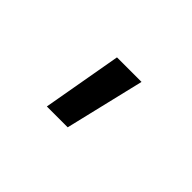

<svg xmlns="http://www.w3.org/2000/svg" viewBox="-49 -342 697 697"><g transform="rotate(45 300.0 7.0)"><path d="M200 160 254 -146H380L307 160Z"/></g></svg>

Font: JetBrains Mono NL SemiBold
Style: Regular
Weight: 600
Designer: Philipp Nurullin, Konstantin Bulenkov
Foundry: JetBrains
Version: Version 2.304; ttfautohint (v1.8.4.7-5d5b)